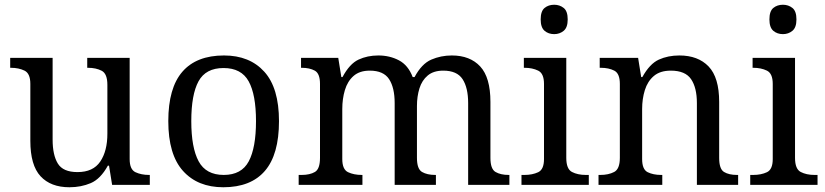

<svg xmlns="http://www.w3.org/2000/svg" viewBox="-20 -780 3482 810"><path d="M273 10Q194 10 151 -36.5Q108 -83 108 -186V-426Q108 -470 83.5 -482Q59 -494 26 -494H23V-536H202V-191Q202 -126 224 -90Q246 -54 307 -54Q373 -54 403 -98.5Q433 -143 433 -216V-422Q433 -469 409 -481.5Q385 -494 351 -494H348V-536H527V-109Q527 -65 551.5 -53.5Q576 -42 609 -42H612V0H453L440 -81H435Q404 -25 363 -7.5Q322 10 273 10Z M922 10Q814 10 752 -59Q690 -128 690 -269Q690 -409 749.5 -477.5Q809 -546 925 -546Q1033 -546 1095 -477.5Q1157 -409 1157 -269Q1157 -128 1097.5 -59Q1038 10 922 10ZM924 -42Q999 -42 1029.5 -99.5Q1060 -157 1060 -269Q1060 -381 1029 -437Q998 -493 923 -493Q848 -493 817.5 -437Q787 -381 787 -269Q787 -157 818 -99.5Q849 -42 924 -42Z M1240 0V-42H1253Q1287 -42 1308.5 -54.5Q1330 -67 1330 -114V-426Q1330 -470 1308 -482Q1286 -494 1253 -494H1250V-536H1407L1420 -455H1425Q1455 -511 1492.5 -528.5Q1530 -546 1576 -546Q1624 -546 1663 -525.5Q1702 -505 1721 -455H1729Q1759 -511 1799.5 -528.5Q1840 -546 1886 -546Q1963 -546 2006 -499.5Q2049 -453 2049 -350V-114Q2049 -67 2070.5 -54.5Q2092 -42 2126 -42H2129V0H1955V-345Q1955 -410 1931.5 -446Q1908 -482 1850 -482Q1809 -482 1784.5 -461.5Q1760 -441 1749.5 -407Q1739 -373 1739 -333V-114Q1739 -67 1760.5 -54.5Q1782 -42 1816 -42H1819V0H1645V-345Q1645 -410 1621.5 -446Q1598 -482 1540 -482Q1497 -482 1471.5 -459.5Q1446 -437 1435 -400Q1424 -363 1424 -320V-109Q1424 -65 1448.5 -53.5Q1473 -42 1506 -42H1509V0Z M2318 -636Q2294 -636 2277.5 -650Q2261 -664 2261 -698Q2261 -733 2277.5 -746.5Q2294 -760 2318 -760Q2341 -760 2358 -746.5Q2375 -733 2375 -698Q2375 -664 2358 -650Q2341 -636 2318 -636ZM2180 0V-42H2193Q2226 -42 2250.5 -53.5Q2275 -65 2275 -109V-426Q2275 -470 2250.5 -482Q2226 -494 2193 -494H2190V-536H2369V-114Q2369 -67 2393 -54.5Q2417 -42 2451 -42H2464V0Z M2505 0V-42H2513Q2547 -42 2571 -54.5Q2595 -67 2595 -114V-426Q2595 -470 2571.5 -482Q2548 -494 2515 -494H2510V-536H2672L2685 -455H2690Q2721 -511 2759.5 -528.5Q2798 -546 2846 -546Q2925 -546 2969.5 -499.5Q3014 -453 3014 -350V-114Q3014 -67 3034.5 -54.5Q3055 -42 3089 -42H3094V0H2920V-345Q2920 -410 2895.5 -446Q2871 -482 2810 -482Q2765 -482 2738.5 -459.5Q2712 -437 2700.5 -400Q2689 -363 2689 -320V-109Q2689 -65 2712.5 -53.5Q2736 -42 2769 -42H2774V0Z M3283 -636Q3259 -636 3242.5 -650Q3226 -664 3226 -698Q3226 -733 3242.5 -746.5Q3259 -760 3283 -760Q3306 -760 3323 -746.5Q3340 -733 3340 -698Q3340 -664 3323 -650Q3306 -636 3283 -636ZM3145 0V-42H3158Q3191 -42 3215.5 -53.5Q3240 -65 3240 -109V-426Q3240 -470 3215.5 -482Q3191 -494 3158 -494H3155V-536H3334V-114Q3334 -67 3358 -54.5Q3382 -42 3416 -42H3429V0Z"/></svg>

Font: Noto Serif Makasar
Style: Regular
Weight: 400
Designer: Sérgio Martins
Version: Version 1.001; ttfautohint (v1.8.4.7-5d5b)